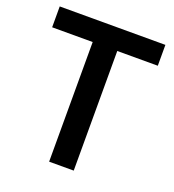

<svg xmlns="http://www.w3.org/2000/svg" viewBox="-131 -815 830 917"><g transform="rotate(20 284.5 -357.0)"><path d="M347 0V-608H553V-714H16V-608H222V0Z"/></g></svg>

Font: Noto Sans New Tai Lue Semibold
Style: Regular
Weight: 600
Designer: Monotype Design Team
Foundry: Monotype Imaging Inc.
Version: Version 2.004